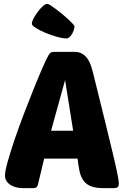

<svg xmlns="http://www.w3.org/2000/svg" viewBox="-20 -980 659 1000"><path d="M366 -710Q391 -710 407.5 -700.5Q424 -691 435 -675.5Q446 -660 453 -640Q460 -620 465 -599Q505 -437 531 -332Q557 -227 572 -162.5Q587 -98 593 -67Q599 -36 599 -24Q599 -10 592.5 -5Q586 0 572 0H521Q478 0 452.5 -10.5Q427 -21 413.5 -41Q400 -61 394 -89.5Q388 -118 384 -154H210L177 -16Q172 0 154 0H101Q85 0 68 -3.5Q51 -7 37.5 -15Q24 -23 15 -35.5Q6 -48 6 -66Q6 -88 20 -138Q34 -188 55.5 -251.5Q77 -315 103.5 -384.5Q130 -454 155 -516Q180 -578 200.5 -625Q221 -672 232 -691Q240 -705 246.5 -707.5Q253 -710 271 -710ZM246 -299H361L319 -563ZM368 -843Q368 -835 364.5 -824Q361 -813 355.5 -803.5Q350 -794 342.5 -787Q335 -780 327 -780Q305 -780 274 -789Q243 -798 214.5 -810Q186 -822 166 -835Q146 -848 146 -856Q146 -868 155.5 -885.5Q165 -903 177.5 -919.5Q190 -936 203.5 -948Q217 -960 226 -960Q231 -960 243.5 -952Q256 -944 271.5 -932.5Q287 -921 304.5 -906.5Q322 -892 336 -879Q350 -866 359 -856Q368 -846 368 -843Z"/></svg>

Font: Poetsen One
Style: Regular
Weight: 400
Designer: Pablo Impallari, Rodrigo Fuenzalida
Foundry: Pablo Impallari, Rodrigo Fuenzalida
Version: Version 1.001; ttfautohint (v0.93) -l 8 -r 50 -G 200 -x 14 -